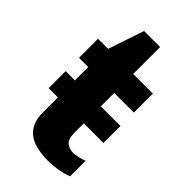

<svg xmlns="http://www.w3.org/2000/svg" viewBox="-212 -743 822 822"><g transform="rotate(45 199.5 -332.0)"><path d="M248 10Q201 10 165 -2Q129 -14 108.5 -43.5Q88 -73 88 -122V-396H32V-511H93L148 -674H245V-511H364V-396H245V-159Q245 -115 263 -102.5Q281 -90 302 -90Q313 -90 332.5 -94.5Q352 -99 364 -104V-10Q350 -4 328.5 1Q307 6 285.5 8Q264 10 248 10ZM32 -212V-315H364V-212Z"/></g></svg>

Font: Chivo Medium
Style: Bold
Weight: 700
Version: Version 2.002